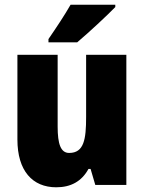

<svg xmlns="http://www.w3.org/2000/svg" viewBox="-20 -786 611 816"><path d="M470 -756V-766H280C255 -722 219 -668 186 -620V-606H308C359 -649 436 -721 470 -756ZM517 -553H346V-289C346 -194 337 -136 274 -136C238 -136 225 -174 225 -248V-553H54V-193C54 -60 118 10 219 10C281 10 327 -15 356 -68H365L385 0H517Z"/></svg>

Font: Noto Sans Condensed Black
Style: Regular
Weight: 900
Width: 3
Designer: Monotype Design Team
Foundry: Monotype Imaging Inc.
Version: Version 2.013